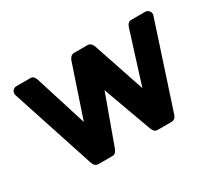

<svg xmlns="http://www.w3.org/2000/svg" viewBox="-102 -720 1033 920"><g transform="rotate(-30 415.0 -260.0)"><path d="M667 -496Q671 -507 677 -513.5Q683 -520 695 -520H771Q782 -520 790 -512Q798 -504 798 -493Q798 -489 797 -486L646 -25Q638 0 617 0H541Q529 0 523 -6.5Q517 -13 512 -25L415 -292L318 -25Q313 -13 307 -6.5Q301 0 289 0H213Q192 0 184 -25L33 -486Q32 -489 32 -493Q32 -504 40 -512Q48 -520 59 -520H135Q147 -520 153 -513.5Q159 -507 163 -496L253 -210L349 -496Q352 -505 359.5 -512.5Q367 -520 377 -520H453Q463 -520 470.5 -512.5Q478 -505 481 -496L577 -210Z"/></g></svg>

Font: Hezaedrus Medium
Style: Regular
Weight: 500
Designer: Hubert & Fischer
Foundry: Hubert & Fischer
Version: Version 1.10;September 3, 2019;FontCreator 11.5.0.2425 64-bi